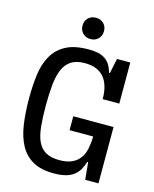

<svg xmlns="http://www.w3.org/2000/svg" viewBox="-134 -1007 885 1106"><g transform="rotate(15 308.5 -453.5)"><path d="M319 -336H559V0H480L470 -103H465Q457 -76 444.5 -55Q432 -34 412.5 -19Q393 -4 364 3.5Q335 11 295 11Q219 11 170.5 -16Q122 -43 94.5 -93Q67 -143 56.5 -213.5Q46 -284 46 -372Q46 -447 54.5 -512Q63 -577 90.5 -626Q118 -675 169.5 -703Q221 -731 306 -731Q330 -731 353 -727.5Q376 -724 395.5 -713.5Q415 -703 429.5 -683.5Q444 -664 453 -631H458L477 -720H556V-475H457Q457 -560 419 -604.5Q381 -649 305 -649Q255 -649 224.5 -629.5Q194 -610 177.5 -572.5Q161 -535 155.5 -480Q150 -425 150 -354Q150 -283 155.5 -229.5Q161 -176 177.5 -141Q194 -106 225 -88.5Q256 -71 306 -71Q351 -71 380.5 -84.5Q410 -98 427.5 -122Q445 -146 452 -179.5Q459 -213 460 -253H319ZM299 -791Q271 -791 253 -809Q235 -827 235 -855Q235 -883 253 -900.5Q271 -918 299 -918Q327 -918 345 -900.5Q363 -883 363 -855Q363 -827 345 -809Q327 -791 299 -791Z"/></g></svg>

Font: HermeneusOne
Style: Regular
Weight: 400
Designer: Rodrigo Fuenzalida, Pablo Impallari
Foundry: Pablo Impallari, Rodrigo Fuenzalida
Version: Version 1.000; ttfautohint (v0.8) -G 200 -r 50